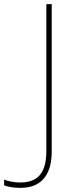

<svg xmlns="http://www.w3.org/2000/svg" viewBox="-118 -734 369 928"><path d="M-19 174C93 174 132 97 132 -2V-714H106V-5C106 86 77 148 -19 148C-50 148 -80 142 -98 134V162C-81 168 -56 174 -19 174Z"/></svg>

Font: Noto Sans Lao UI Thin
Style: Regular
Weight: 100
Designer: Monotype Design Team
Foundry: Monotype Imaging Inc.
Version: Version 2.000